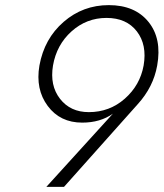

<svg xmlns="http://www.w3.org/2000/svg" viewBox="-20 -730 639 750"><path d="M541 -474Q555 -555 514.5 -607.5Q474 -660 396 -660Q318 -660 259.5 -607.5Q201 -555 187 -474Q174 -396 214.5 -344Q255 -292 327 -292Q408 -292 467.5 -344.5Q527 -397 541 -474ZM230 0H161L421 -286Q372 -251 301 -251Q215 -251 166.5 -316Q118 -381 134 -474Q153 -579 228.5 -644.5Q304 -710 405 -710Q507 -710 560 -644.5Q613 -579 594 -474Q579 -390 518 -323Z"/></svg>

Font: Renner* Light
Style: Light Italic
Weight: 300
Italic angle: -10°
Version: Version 003.000 ; ttfautohint (v0.97) -l 8 -r 50 -G 200 -x 1